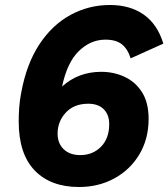

<svg xmlns="http://www.w3.org/2000/svg" viewBox="-20 -740 675 770"><path d="M297 10Q183 10 119 -56.5Q55 -123 55 -253Q55 -280 57 -308.5Q59 -337 65 -368Q86 -483 137.5 -561.5Q189 -640 262.5 -680Q336 -720 421 -720Q502 -720 557 -681Q612 -642 635 -565L504 -506Q492 -544 468.5 -562.5Q445 -581 403 -581Q343 -581 296 -535Q249 -489 229 -393Q294 -452 386 -452Q437 -452 480.5 -431.5Q524 -411 550 -369.5Q576 -328 576 -263Q576 -183 539 -121Q502 -59 438.5 -24.5Q375 10 297 10ZM302 -118Q352 -118 385 -151.5Q418 -185 418 -242Q418 -280 396 -302Q374 -324 334 -324Q277 -324 244 -288.5Q211 -253 211 -204Q211 -165 235.5 -141.5Q260 -118 302 -118Z"/></svg>

Font: Livvic
Style: Bold Italic
Weight: 700
Italic angle: -10°
Designer: Jacques Le Bailly, Baron von Fonthausen
Version: Version 1.001; ttfautohint (v1.8.2)